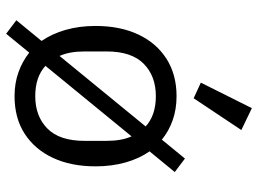

<svg xmlns="http://www.w3.org/2000/svg" viewBox="-130 -690 859 640"><g transform="rotate(90 300.0 -369.5)"><path d="M47 6 116 -78Q92 -113 79 -158.5Q66 -204 66 -258Q66 -340 94.5 -400.5Q123 -461 175.5 -494.5Q228 -528 300 -528Q344 -528 380.5 -515Q417 -502 445 -479L508 -556L553 -522L484 -438Q508 -404 521 -358Q534 -312 534 -258Q534 -176 505.5 -115.5Q477 -55 425 -21.5Q373 12 300 12Q257 12 220.5 -1Q184 -14 155 -37L92 40ZM300 -459Q233 -459 192 -418.5Q151 -378 151 -295V-221Q151 -171 166 -138L401 -425Q364 -459 300 -459ZM300 -57Q367 -57 408 -97.5Q449 -138 449 -221V-295Q449 -345 434 -378L199 -91Q236 -57 300 -57ZM307 -585 255 -609 340 -779 413 -744Z"/></g></svg>

Font: Lilex Nerd Font
Style: Regular
Weight: 400
Designer: Mike Abbink, Paul van der Laan, Pieter van Rosmalen, Mikhael Khrustik
Foundry: Mikhael Khrustik
Version: Version 2.400; ttfautohint (v1.8.4.7-5d5b);Nerd Fonts 3.3.0